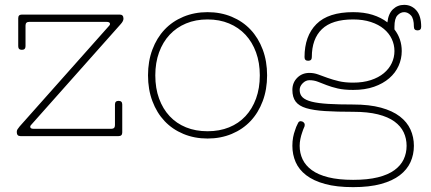

<svg xmlns="http://www.w3.org/2000/svg" viewBox="-20 -560 1774 790"><path d="M100 -470Q85 -470 85 -455V-370Q85 -355 70 -355Q55 -355 55 -370V-485Q55 -500 70 -500H473Q488 -500 488 -483Q488 -473 476 -460L108 -46Q103 -41 105 -35.5Q107 -30 119 -30H438Q453 -30 453 -45V-130Q453 -145 468 -145Q483 -145 483 -130V-15Q483 0 468 0H64Q49 0 49 -17Q49 -23 52 -28Q55 -33 61 -40L429 -454Q434 -459 432 -464.5Q430 -470 418 -470Z M834 10Q780 10 734.5 -9Q689 -28 657 -62Q625 -96 607 -144Q589 -192 589 -250Q589 -308 607 -356Q625 -404 657 -438Q689 -472 734.5 -491Q780 -510 834 -510Q888 -510 933.5 -491Q979 -472 1011 -438Q1043 -404 1061 -356Q1079 -308 1079 -250Q1079 -192 1061 -144Q1043 -96 1011 -62Q979 -28 933.5 -9Q888 10 834 10ZM834 -20Q883 -20 922.5 -36Q962 -52 990 -82Q1018 -112 1033.5 -154.5Q1049 -197 1049 -250Q1049 -302 1033.5 -344.5Q1018 -387 990 -417Q962 -447 922.5 -463.5Q883 -480 834 -480Q785 -480 745.5 -463.5Q706 -447 678 -417Q650 -387 634.5 -344.5Q619 -302 619 -250Q619 -197 634.5 -154.5Q650 -112 678 -82Q706 -52 745.5 -36Q785 -20 834 -20Z M1205 -51Q1210 -65 1224 -60Q1237 -54 1233 -40Q1227 -27 1223 -14Q1219 -3 1216 11.5Q1213 26 1213 40Q1213 70 1225 95.5Q1237 121 1263 140Q1289 159 1331 169.5Q1373 180 1433 180Q1493 180 1535 169.5Q1577 159 1603 140Q1629 121 1641 95.5Q1653 70 1653 40Q1653 10 1641 -15.5Q1629 -41 1603 -60Q1577 -79 1535 -89.5Q1493 -100 1433 -100Q1365 -100 1317.5 -103Q1270 -106 1240 -115Q1210 -124 1196.5 -142Q1183 -160 1183 -190Q1183 -220 1203 -240Q1223 -260 1253 -260Q1272 -260 1289.5 -253.5Q1307 -247 1328 -239.5Q1349 -232 1374 -226Q1399 -220 1433 -220Q1474 -220 1506 -230.5Q1538 -241 1559.5 -259Q1581 -277 1592 -300.5Q1603 -324 1603 -350Q1603 -376 1592 -399.5Q1581 -423 1559.5 -441Q1538 -459 1506 -469.5Q1474 -480 1433 -480Q1346 -480 1304.5 -440Q1263 -400 1263 -325Q1263 -310 1248 -310Q1233 -310 1233 -325Q1233 -412 1282 -461Q1331 -510 1433 -510Q1478 -510 1513 -499Q1548 -488 1574 -468Q1578 -504 1597 -522Q1616 -540 1643 -540Q1673 -540 1693 -517.5Q1713 -495 1713 -450Q1713 -435 1698 -435Q1683 -435 1683 -450Q1683 -484 1670.5 -497Q1658 -510 1643 -510Q1628 -510 1615.5 -497Q1603 -484 1603 -450V-439Q1633 -400 1633 -350Q1633 -318 1620 -289Q1607 -260 1581.5 -238Q1556 -216 1519 -203Q1482 -190 1433 -190Q1395 -190 1369.5 -196Q1344 -202 1324.5 -209.5Q1305 -217 1288.5 -223.5Q1272 -230 1253 -230Q1238 -230 1225.5 -217.5Q1213 -205 1213 -190Q1213 -171 1225 -159.5Q1237 -148 1263 -141.5Q1289 -135 1331 -132.5Q1373 -130 1433 -130Q1500 -130 1547.5 -117Q1595 -104 1625 -81Q1655 -58 1669 -27Q1683 4 1683 40Q1683 76 1669 107Q1655 138 1625 161Q1595 184 1547.5 197Q1500 210 1433 210Q1365 210 1317.5 197Q1270 184 1240 161Q1210 138 1196.5 107Q1183 76 1183 40Q1183 21 1186 5Q1189 -11 1194 -24Q1198 -38 1205 -51Z"/></svg>

Font: Nixie One
Style: Regular
Weight: 400
Designer: Jovanny Lemonad
Foundry: Jovanny Lemonad
Version: Version 1.000 2011 initial release